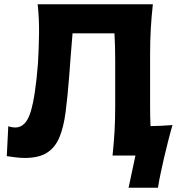

<svg xmlns="http://www.w3.org/2000/svg" viewBox="-20 -733 840 905"><path d="M96.5 11.5Q76 11.5 52.5 8.5Q29 5.5 12 3L19 -138Q29.5 -134.5 38 -133.2Q46.5 -132 52 -132Q102 -132 124.5 -205.8Q147 -279.5 159 -435Q163 -503 164 -573.5Q165 -644 157.5 -713H700.5Q694 -654 690.8 -598.8Q687.5 -543.5 687.5 -474.5V-232.5Q687.5 -181 689.5 -138.5Q715.5 -139 741.5 -140.2Q767.5 -141.5 793 -143.5Q781 -102 771.5 -63.8Q762 -25.5 753.5 10Q745.5 44.5 737.8 80.8Q730 117 724.5 152H586L618.5 0H510.5Q516.5 -57.5 519.8 -111.5Q523 -165.5 523 -232.5V-448.5Q523 -519 519.5 -576H322Q317.5 -526.5 313.8 -476Q310 -425.5 306 -372Q298.5 -276.5 289.2 -204.8Q280 -133 259.8 -85Q239.5 -37 201 -12.8Q162.5 11.5 96.5 11.5Z"/></svg>

Font: Commissioner Flair
Style: Bold
Weight: 700
Designer: Kostas Bartsokas
Foundry: Kostas Bartsokas
Version: Version 1.000; ttfautohint (v1.8.3)